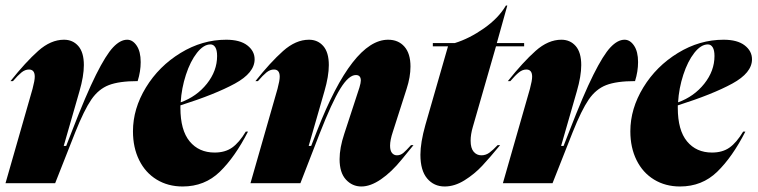

<svg xmlns="http://www.w3.org/2000/svg" viewBox="-30 -664 2746 696"><path d="M96 -386Q96 -412 75 -412Q61 -412 48 -401.5Q35 -391 17 -370H8Q63 -439 108.5 -479.5Q154 -520 202 -520Q234 -520 254 -497Q274 -474 274 -428Q274 -388 258 -333L201 -135H210L231 -189Q282 -321 318 -393Q354 -465 380 -492.5Q406 -520 431 -520Q451 -520 465.5 -498.5Q480 -477 480 -439Q480 -405 469 -370Q402 -370 364.5 -355.5Q327 -341 301 -303Q275 -265 243 -185L170 0H-10L88 -342Q96 -372 96 -386Z M790 -520Q840 -520 866.5 -499.5Q893 -479 893 -449Q893 -400 821.5 -361Q750 -322 624 -282V-273Q624 -192 657.5 -151.5Q691 -111 748 -111Q786 -111 811.5 -129Q837 -147 861 -187H869Q822 -95 767 -41.5Q712 12 632 12Q579 12 538 -13Q497 -38 474.5 -83.5Q452 -129 452 -188Q452 -270 499 -347Q546 -424 624.5 -472Q703 -520 790 -520ZM757 -461Q757 -482 750.5 -492.5Q744 -503 733 -503Q708 -503 684 -472.5Q660 -442 644 -393Q628 -344 625 -293Q683 -314 720 -360.5Q757 -407 757 -461Z M984 -386Q984 -412 963 -412Q949 -412 936 -401.5Q923 -391 905 -370H896Q950 -438 996 -479Q1042 -520 1090 -520Q1122 -520 1142 -497Q1162 -474 1162 -428Q1162 -388 1146 -333L1089 -135H1098L1119 -189Q1248 -520 1377 -520Q1414 -520 1436 -495Q1458 -470 1458 -423Q1458 -385 1444 -342L1394 -186Q1384 -156 1384 -136Q1384 -118 1391 -109.5Q1398 -101 1409 -101Q1422 -101 1432.5 -110Q1443 -119 1460 -138H1469Q1463 -131 1426 -85.5Q1389 -40 1351 -14Q1313 12 1280 12Q1247 12 1224 -13Q1201 -38 1201 -87Q1201 -128 1218 -179L1273 -347Q1278 -364 1278 -372Q1278 -392 1260 -392Q1234 -392 1203.5 -342.5Q1173 -293 1128 -178L1059 0H878L976 -342Q984 -372 984 -386Z M1594 -496H1539V-508H1619Q1671 -524 1724 -561Q1777 -598 1804 -644H1809L1771 -508H1870V-496H1768L1684 -204Q1676 -177 1676 -154Q1676 -127 1687 -114Q1698 -101 1715 -101Q1731 -101 1744 -110.5Q1757 -120 1774 -138H1783Q1746 -93 1718 -63Q1690 -33 1654 -10.5Q1618 12 1582 12Q1543 12 1518.5 -17Q1494 -46 1494 -103Q1494 -147 1512 -211Z M1899 -386Q1899 -412 1878 -412Q1864 -412 1851 -401.5Q1838 -391 1820 -370H1811Q1866 -439 1911.5 -479.5Q1957 -520 2005 -520Q2037 -520 2057 -497Q2077 -474 2077 -428Q2077 -388 2061 -333L2004 -135H2013L2034 -189Q2085 -321 2121 -393Q2157 -465 2183 -492.5Q2209 -520 2234 -520Q2254 -520 2268.5 -498.5Q2283 -477 2283 -439Q2283 -405 2272 -370Q2205 -370 2167.5 -355.5Q2130 -341 2104 -303Q2078 -265 2046 -185L1973 0H1793L1891 -342Q1899 -372 1899 -386Z M2593 -520Q2643 -520 2669.5 -499.5Q2696 -479 2696 -449Q2696 -400 2624.5 -361Q2553 -322 2427 -282V-273Q2427 -192 2460.5 -151.5Q2494 -111 2551 -111Q2589 -111 2614.5 -129Q2640 -147 2664 -187H2672Q2625 -95 2570 -41.5Q2515 12 2435 12Q2382 12 2341 -13Q2300 -38 2277.5 -83.5Q2255 -129 2255 -188Q2255 -270 2302 -347Q2349 -424 2427.5 -472Q2506 -520 2593 -520ZM2560 -461Q2560 -482 2553.5 -492.5Q2547 -503 2536 -503Q2511 -503 2487 -472.5Q2463 -442 2447 -393Q2431 -344 2428 -293Q2486 -314 2523 -360.5Q2560 -407 2560 -461Z"/></svg>

Font: Nyght Serif Dark Italic
Style: Regular
Weight: 800
Italic angle: -16°
Designer: Maksym Kobuzan
Version: Version 0.400